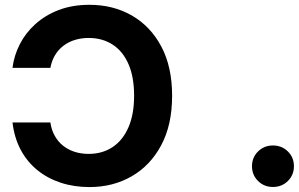

<svg xmlns="http://www.w3.org/2000/svg" viewBox="-20 -757 1225 787"><path d="M346.7 -737.3Q444 -737.3 520.5 -693.4Q597 -649.4 641.3 -566.2Q685.5 -483 685.5 -364.3Q685.5 -245.2 640.8 -161.7Q596.1 -78.1 519.5 -34.2Q442.9 9.8 346.7 9.8Q283.5 9.8 229.2 -8Q174.9 -25.7 133.1 -59.7Q91.2 -93.8 64.9 -142.9Q38.7 -192.1 31.2 -255.1H186.5Q190.8 -224.9 204 -201.1Q217.1 -177.2 237.6 -160.5Q258.2 -143.8 285 -135Q311.7 -126.2 343.2 -126.2Q399.6 -126.2 441.5 -154.1Q483.4 -181.9 506.5 -235.1Q529.7 -288.3 529.7 -364.3Q529.7 -442.1 506.4 -494.9Q483.1 -547.7 441.2 -574.5Q399.3 -601.4 343.8 -601.4Q313.2 -601.4 286.9 -593.3Q260.5 -585.2 239.8 -569.3Q219.1 -553.5 205.6 -530.9Q192 -508.2 186.5 -478.9H31.2Q37.5 -529.2 61.1 -575.6Q84.8 -622.1 125.1 -658.4Q165.5 -694.8 221.1 -716.1Q276.8 -737.3 346.7 -737.3ZM1098.8 9.4Q1062.5 9.4 1037.7 -15.1Q1012.9 -39.6 1012.9 -75.7Q1012.9 -111.7 1037.7 -136.2Q1062.5 -160.7 1098.8 -160.7Q1135.2 -160.7 1160 -136.2Q1184.8 -111.7 1184.8 -75.7Q1184.8 -39.6 1160 -15.1Q1135.2 9.4 1098.8 9.4Z"/></svg>

Font: Inter Tight
Style: Regular
Weight: 400
Designer: Rasmus Andersson
Foundry: rsms
Version: Version 3.002